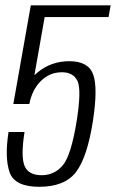

<svg xmlns="http://www.w3.org/2000/svg" viewBox="-20 -695 435 720"><path d="M127 5.5Q35 5.5 16 -49Q-3 -103.5 12 -200H72Q57.5 -108.5 72 -73.2Q86.5 -38 136 -38Q184 -38 215.2 -74.8Q246.5 -111.5 267.5 -241Q286 -357.5 270.8 -390.8Q255.5 -424 212 -424Q166.5 -424 133.5 -391.5Q100.5 -359 90 -305H30L95.5 -675H395L387 -631H147.5L109 -413Q115 -418.5 121 -423.5Q172 -465.5 240 -465.5Q311.5 -465.5 329.5 -415.5Q347.5 -365.5 328.5 -241.5Q307 -104 264.5 -49.2Q222 5.5 127 5.5Z"/></svg>

Font: Anybody Light
Style: Italic
Weight: 300
Italic angle: -10°
Designer: Tyler Finck
Foundry: Etcetera Type Company
Version: Version 1.010; ttfautohint (v1.8.3) -l 8 -r 50 -G 200 -x 14 